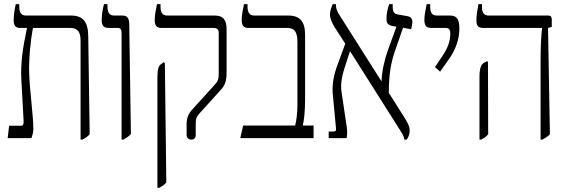

<svg xmlns="http://www.w3.org/2000/svg" viewBox="-20 -667 2743 927"><path d="M17 0H132C137 -16 141 -27 141 -47C141 -103 124 -227 121 -310C118 -378 128 -476 139 -532H321C357 -532 369 -509 369 -471V7H378C393 -1 405 -9 413 -19L406 -494C405 -563 379 -592 323 -592H105C81 -592 73 -608 73 -636V-647H56C50 -619 46 -591 46 -571C46 -544 54 -532 79 -532H110V-530C90 -437 79 -362 83 -284L94 -83C94 -69 93 -60 83 -60H24Z M567 7H575C590 -1 602 -8 612 -20L604 -551C603 -580 595 -592 570 -592H531C507 -592 499 -608 499 -636V-647H482C475 -620 471 -594 471 -570C471 -544 480 -532 506 -532H547C564 -532 567 -524 567 -506Z M904 7C918 7 925 -2 925 -16V-66C925 -90 926 -100 941 -117L1045 -232C1066 -255 1074 -273 1074 -321V-525C1074 -570 1059 -592 1016 -592H787C763 -592 755 -608 755 -636V-647H738C732 -619 727 -591 727 -571C727 -544 735 -532 761 -532H1011C1028 -532 1036 -525 1036 -508V-317C1036 -284 1033 -276 1016 -257L908 -138C888 -116 881 -95 881 -66V-16C881 -2 890 7 904 7ZM740 240H748C762 233 774 225 783 214L776 -361L771 -367L760 -359C745 -350 740 -333 740 -292Z M1140 0H1494V-61H1442C1448 -84 1453 -134 1453 -186V-498C1453 -563 1429 -592 1371 -592H1207C1184 -592 1175 -608 1175 -636V-647H1158C1152 -620 1147 -590 1147 -573C1147 -544 1155 -532 1181 -532H1367C1400 -532 1416 -516 1416 -463V-162C1416 -119 1411 -84 1405 -61H1154Z M1567 0H1653C1659 -21 1656 -49 1650 -82L1630 -216C1621 -266 1634 -313 1652 -365L1670 -420L1910 -41C1924 -19 1931 -8 1932 7H1944C1951 -4 1958 -17 1958 -35C1958 -57 1949 -74 1928 -107L1857 -219C1858 -312 1867 -361 1886 -418L1926 -533L1965 -526C1968 -540 1971 -550 1971 -560C1971 -580 1960 -587 1947 -589L1901 -597C1882 -600 1876 -610 1876 -636V-647H1859C1850 -621 1846 -597 1846 -578C1846 -555 1852 -546 1876 -541L1894 -538L1854 -428C1838 -385 1824 -326 1822 -274L1623 -588C1610 -607 1602 -624 1602 -641V-647H1586C1581 -633 1573 -616 1573 -597C1573 -581 1580 -561 1596 -535L1647 -456L1611 -358C1590 -302 1581 -255 1588 -199L1602 -49C1604 -37 1601 -32 1590 -32H1567Z M2105 -321 2152 -388C2182 -432 2198 -482 2198 -529C2198 -576 2184 -592 2152 -592H2089C2067 -592 2057 -605 2057 -635V-647H2040C2034 -617 2029 -593 2029 -572C2029 -543 2038 -532 2064 -532H2132C2152 -532 2154 -519 2154 -504C2154 -469 2143 -437 2117 -398L2080 -343Z M2590 7H2599C2613 -1 2627 -9 2635 -19L2626 -532L2644 -537V-573C2644 -587 2638 -592 2626 -592H2340C2317 -592 2307 -605 2307 -634V-647H2290C2285 -620 2280 -592 2280 -571C2280 -543 2288 -532 2314 -532H2597V-530C2594 -502 2590 -453 2590 -377ZM2295 7H2303C2318 -1 2329 -8 2337 -19L2336 -367L2332 -372L2317 -364C2304 -357 2295 -339 2295 -297Z"/></svg>

Font: Noto Serif Hebrew Condensed Light
Style: Regular
Weight: 300
Width: 3
Designer: Monotype Design Team
Foundry: Monotype Imaging Inc.
Version: Version 2.004